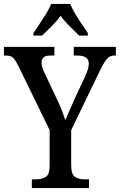

<svg xmlns="http://www.w3.org/2000/svg" viewBox="-23 -951 606 971"><path d="M138 0V-44H159Q188 -44 208 -56Q228 -68 228 -112V-293L70 -617Q56 -646 44 -658Q32 -670 8 -670H-3V-714H252V-670H230Q206 -670 196.5 -660Q187 -650 187 -636Q187 -624 191.5 -609Q196 -594 202 -583L265 -449Q280 -419 290 -392.5Q300 -366 307 -343Q316 -364 328.5 -392Q341 -420 355 -452L408 -566Q426 -604 426 -629Q426 -651 411 -660.5Q396 -670 370 -670H350V-714H563V-670H553Q533 -670 518.5 -654Q504 -638 482 -593L337 -293V-116Q337 -69 356.5 -56.5Q376 -44 403 -44H427V0ZM146 -784Q159 -803 176.5 -829Q194 -855 210.5 -882Q227 -909 236 -931H332Q341 -909 357 -882Q373 -855 390.5 -829Q408 -803 421 -784V-771H377Q355 -793 329 -818.5Q303 -844 283 -871Q264 -844 238 -818.5Q212 -793 190 -771H146Z"/></svg>

Font: Noto Serif Armenian Condensed Medium
Style: Regular
Weight: 500
Width: 3
Designer: Monotype Design Team
Foundry: Monotype Imaging Inc.
Version: Version 2.008; ttfautohint (v1.8.4.7-5d5b)